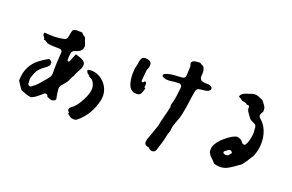

<svg xmlns="http://www.w3.org/2000/svg" viewBox="-88 -936 2027 1334"><g transform="rotate(20 925.5 -269.5)"><path d="M445 -316Q443 -303 437.5 -292Q432 -281 426 -270Q420 -260 415.5 -251Q411 -242 409 -231Q409 -227 404 -225Q404 -225 401 -220Q401 -216 398 -213Q396 -210 394.5 -206.5Q393 -203 391 -199Q385 -183 375.5 -170.5Q366 -158 356 -147Q355 -146 353.5 -144.5Q352 -143 350 -141Q335 -123 338 -102Q340 -84 342 -69.5Q344 -55 348 -37Q349 -34 347 -32Q345 -28 344 -27Q342 -25 342 -25Q339 -22 335 -22Q333 -21 327 -19Q326 -18 324 -18Q317 -17 312 -19Q307 -21 302 -23Q299 -25 295.5 -25.5Q292 -26 289 -27Q285 -29 283 -33Q283 -34 282.5 -34.5Q282 -35 282 -36Q280 -44 271.5 -46.5Q263 -49 256 -43Q252 -40 248.5 -37Q245 -34 241 -30Q228 -19 214 -8Q200 3 181 11Q180 12 179 12H178Q160 11 143.5 5Q127 -1 111 -7L102 -11Q101 -11 99 -13Q93 -21 87 -29.5Q81 -38 76 -46Q72 -52 69 -57.5Q66 -63 62 -67Q61 -68 61 -72Q63 -133 84.5 -172.5Q106 -212 138 -237Q170 -262 202 -279Q203 -280 206 -280Q215 -279 219.5 -275Q224 -271 227 -266Q229 -265 229 -261Q228 -259 228 -254Q228 -251 229 -249V-247Q229 -246 228.5 -245.5Q228 -245 228 -244Q218 -228 198.5 -215Q179 -202 165 -187Q152 -174 143.5 -154Q135 -134 129 -114Q126 -104 128 -90Q129 -86 129.5 -83Q130 -80 129 -76Q128 -66 135.5 -60Q143 -54 152 -58Q154 -59 155.5 -60Q157 -61 158 -62Q181 -78 199.5 -98.5Q218 -119 235 -140Q239 -145 243 -150Q247 -155 251 -160Q264 -176 264 -196Q263 -233 265 -272Q267 -311 270 -351Q271 -360 264.5 -366.5Q258 -373 249 -373Q225 -373 202 -374Q179 -375 159 -379Q157 -379 157 -380Q155 -382 152.5 -383.5Q150 -385 148 -386Q144 -389 140.5 -391.5Q137 -394 132 -394Q125 -394 125 -401Q126 -404 124 -406.5Q122 -409 120 -412Q117 -416 113.5 -421.5Q110 -427 111 -436Q111 -439 113 -441Q117 -443 118 -442Q156 -438 189.5 -439Q223 -440 256 -447Q278 -452 280 -474Q282 -487 284.5 -499.5Q287 -512 291 -522Q291 -523 293 -525Q304 -533 315 -533.5Q326 -534 337 -533H356Q361 -533 362 -529Q365 -525 369.5 -521.5Q374 -518 379 -514Q381 -513 383 -512Q385 -511 386 -510Q388 -508 389 -506Q391 -502 392.5 -496.5Q394 -491 396 -486Q400 -478 403.5 -469Q407 -460 409 -450V-448Q408 -422 392 -410.5Q376 -399 355 -394Q334 -387 332 -366Q329 -344 329 -320Q328 -313 335.5 -311Q343 -309 346 -316Q351 -329 356.5 -342.5Q362 -356 367 -369Q369 -376 375 -374L377 -373Q392 -369 408.5 -363Q425 -357 436 -346.5Q447 -336 445 -316ZM643 -138Q631 -80 602 -31.5Q573 17 529 51Q528 52 526 52Q517 55 508 55Q493 55 482.5 48Q472 41 463 34Q458 31 462 25Q463 23 463 22Q463 21 458 17Q455 13 452.5 8.5Q450 4 452 -3Q454 -9 459 -13.5Q464 -18 469 -22Q472 -24 475 -26.5Q478 -29 481 -31Q498 -47 514.5 -73.5Q531 -100 543 -129Q555 -158 557 -183Q559 -201 548.5 -226Q538 -251 513 -259Q512 -259 509 -262Q509 -263 507 -267Q504 -270 498 -274Q491 -278 488 -284.5Q485 -291 483 -295Q483 -299 484 -300Q486 -303 488 -303Q521 -311 555.5 -297Q590 -283 614 -254Q655 -202 643 -138Z M1123 58Q1116 76 1097 76Q1080 76 1069 62Q1066 59 1065 59Q1055 59 1048 55Q1033 48 1033 32Q1034 26 1035 20Q1036 14 1037 9Q1047 -20 1057.5 -48.5Q1068 -77 1077 -105Q1084 -144 1095 -183.5Q1106 -223 1112 -255Q1112 -258 1111 -260Q1109 -266 1111 -274Q1121 -307 1125.5 -337Q1130 -367 1134 -407Q1135 -417 1129 -424Q1123 -431 1113 -431Q1084 -431 1051.5 -426Q1019 -421 993 -434Q986 -437 986.5 -445Q987 -453 994 -457Q1024 -469 1055.5 -472Q1087 -475 1119 -476Q1129 -476 1136 -483Q1143 -490 1143 -500Q1144 -507 1144 -515Q1144 -523 1144 -531Q1144 -544 1145.5 -557.5Q1147 -571 1142 -581Q1138 -589 1142 -597.5Q1146 -606 1155 -609Q1166 -613 1178.5 -614Q1191 -615 1198 -615H1203Q1209 -609 1217 -606Q1230 -601 1235.5 -590Q1241 -579 1242 -563Q1243 -552 1241 -539Q1239 -526 1242 -518Q1247 -502 1262.5 -497.5Q1278 -493 1296 -494Q1314 -496 1329 -485Q1337 -480 1336.5 -470.5Q1336 -461 1328 -456Q1316 -447 1299 -445Q1282 -443 1262 -441Q1240 -439 1235 -417Q1227 -374 1221.5 -329Q1216 -284 1206 -238Q1201 -213 1191.5 -189Q1182 -165 1174 -139Q1170 -125 1169.5 -110.5Q1169 -96 1163 -83Q1160 -78 1158 -69Q1152 -36 1143 -4.5Q1134 27 1123 58ZM904 -315Q901 -306 898.5 -299Q896 -292 894 -284Q886 -261 862 -261Q858 -261 853 -261Q848 -261 843 -262Q820 -267 808 -285Q792 -310 788 -350.5Q784 -391 789 -427Q791 -439 795 -451Q798 -460 798 -471Q798 -477 800 -483Q802 -489 804 -495Q811 -515 833 -515Q859 -514 871.5 -504.5Q884 -495 879 -466Q879 -466 877.5 -460Q876 -454 875 -453Q873 -450 871.5 -448Q870 -446 869 -438Q868 -419 865.5 -399.5Q863 -380 862 -360Q862 -353 868 -351Q874 -349 878 -355Q879 -356 879 -356.5Q879 -357 880 -358Q883 -363 889 -361.5Q895 -360 896 -354Q896 -353 896.5 -352.5Q897 -352 897 -351Q900 -338 896 -325Q894 -320 900 -320Q904 -320 904 -315Z M1771 -133 1757 -112Q1749 -99 1740 -85Q1731 -71 1720 -57Q1717 -54 1714 -51Q1711 -48 1708 -46Q1702 -42 1696 -38Q1690 -34 1685 -30Q1661 -12 1634.5 3Q1608 18 1575 18Q1554 18 1534 11Q1533 11 1531 9Q1526 3 1520.5 -2.5Q1515 -8 1509 -14Q1504 -19 1498 -24.5Q1492 -30 1487 -36Q1487 -37 1486 -38Q1483 -46 1477 -54Q1477 -55 1476.5 -55.5Q1476 -56 1476 -57Q1472 -90 1485.5 -113Q1499 -136 1515 -153Q1532 -170 1557 -189Q1582 -208 1603 -216Q1608 -218 1617 -219.5Q1626 -221 1631 -217Q1633 -216 1635.5 -215.5Q1638 -215 1640 -214Q1645 -212 1648.5 -210.5Q1652 -209 1654 -207Q1654 -207 1654.5 -206.5Q1655 -206 1655 -205Q1662 -195 1670 -188Q1676 -184 1683 -184.5Q1690 -185 1694 -192Q1704 -210 1708 -228Q1714 -251 1716 -269.5Q1718 -288 1716 -298Q1715 -301 1715 -308Q1715 -314 1714.5 -320.5Q1714 -327 1712 -333Q1709 -341 1702.5 -345Q1696 -349 1687 -353Q1674 -358 1663 -366Q1663 -366 1661 -368Q1659 -371 1656 -375Q1653 -379 1650 -383Q1641 -395 1632 -409.5Q1623 -424 1625 -440Q1626 -446 1621 -450Q1616 -454 1610 -453Q1609 -452 1608.5 -452Q1608 -452 1608 -452Q1604 -452 1602 -455Q1599 -460 1593 -461.5Q1587 -463 1579 -464Q1575 -465 1571 -466Q1567 -467 1563 -468Q1561 -470 1561 -470Q1551 -480 1539 -484Q1538 -485 1537.5 -485.5Q1537 -486 1536 -487Q1534 -489 1536 -492Q1544 -509 1560 -516.5Q1576 -524 1592 -528Q1597 -530 1602.5 -531.5Q1608 -533 1612 -535Q1620 -538 1626 -538Q1629 -539 1635 -539Q1649 -539 1660.5 -534.5Q1672 -530 1684 -524Q1687 -523 1690 -522Q1693 -521 1696 -519Q1697 -518 1697.5 -518Q1698 -518 1699 -517Q1701 -513 1704 -509.5Q1707 -506 1710 -502Q1718 -492 1724.5 -481Q1731 -470 1729 -448V-445Q1727 -443 1725.5 -439.5Q1724 -436 1722 -433Q1721 -432 1720.5 -430.5Q1720 -429 1719 -427Q1709 -409 1725 -395Q1758 -369 1775.5 -326Q1793 -283 1792.5 -233Q1792 -183 1771 -133ZM1617 -93Q1627 -102 1616.5 -111Q1606 -120 1596 -114L1576 -100Q1560 -89 1568.5 -80.5Q1577 -72 1596 -75Q1604 -76 1610.5 -84Q1617 -92 1617 -93Z"/></g></svg>

Font: Slackside One
Style: Regular
Weight: 400
Version: Version 1.000